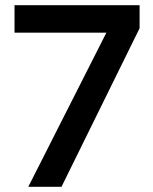

<svg xmlns="http://www.w3.org/2000/svg" viewBox="-20 -720 588 740"><path d="M89 0 390 -594H36V-700H518V-611L217 0Z"/></svg>

Font: Figtree SemiBold
Style: Regular
Weight: 600
Designer: Erik Kennedy
Foundry: Erik Kennedy
Version: Version 2.001; ttfautohint (v1.8.4.7-5d5b);gftools[0.9.27]